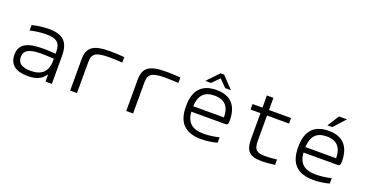

<svg xmlns="http://www.w3.org/2000/svg" viewBox="-35 -1300 3670 1930"><g transform="rotate(20 1800.0 -335.5)"><path d="M309 -509C248 -509 188 -501 130 -486V-428C188 -442 250 -449 302 -449C410 -449 456 -418 456 -314V-298C392 -303 345 -304 320 -304C142 -304 70 -255 70 -148C70 -44 137 9 267 9C359 9 415 -17 452 -73H456V0H524V-297C524 -449 460 -509 309 -509ZM138 -147C138 -221 193 -250 323 -250C354 -250 408 -248 456 -244V-221C456 -107 394 -50 279 -50C180 -50 138 -85 138 -147Z M978 -449C1011 -449 1068 -447 1116 -444V-502C1065 -507 1015 -509 962 -509C784 -509 720 -464 720 -334V0H793V-334C793 -428 843 -449 978 -449Z M1578 -449C1611 -449 1668 -447 1716 -444V-502C1665 -507 1615 -509 1562 -509C1384 -509 1320 -464 1320 -334V0H1393V-334C1393 -428 1443 -449 1578 -449Z M2331 -265C2331 -422 2256 -509 2103 -509C1946 -509 1868 -422 1868 -256V-244C1868 -77 1950 9 2122 9C2174 9 2237 1 2292 -14V-72C2244 -59 2174 -51 2126 -51C2004 -51 1945 -104 1937 -217H2297C2326 -217 2331 -230 2331 -265ZM1936 -275C1942 -393 1994 -449 2103 -449C2213 -449 2264 -389 2265 -275ZM1963 -556H2024L2100 -633L2176 -556H2237L2120 -680H2081Z M2789 -51C2699 -51 2665 -72 2665 -168V-441H2901V-500H2665V-630H2595V-500H2489V-441H2595V-165C2595 -34 2643 9 2771 9C2814 9 2851 6 2911 -3V-60C2866 -54 2821 -51 2789 -51Z M3531 -265C3531 -422 3456 -509 3303 -509C3146 -509 3068 -422 3068 -256V-244C3068 -77 3150 9 3322 9C3374 9 3437 1 3492 -14V-72C3444 -59 3374 -51 3326 -51C3204 -51 3145 -104 3137 -217H3497C3526 -217 3531 -230 3531 -265ZM3136 -275C3142 -393 3194 -449 3303 -449C3413 -449 3464 -389 3465 -275ZM3270 -556H3321L3434 -680H3348Z"/></g></svg>

Font: LT Wave Mono Light
Style: Regular
Weight: 300
Designer: Daniel Lyons
Version: Version 2.5 (Glyphs App)